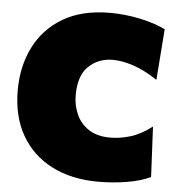

<svg xmlns="http://www.w3.org/2000/svg" viewBox="-53 -779 788 845"><g transform="rotate(5 341.0 -356.5)"><path d="M412 16Q293 16 206 -28.8Q119 -73.5 71.5 -156.5Q24 -239.5 24 -354Q24 -460.5 66.5 -545.5Q109 -630.5 192.8 -679.8Q276.5 -729 400 -729Q467 -729 533.2 -714.8Q599.5 -700.5 645 -678L628 -453Q569.5 -491.5 519.8 -507.8Q470 -524 430 -524Q366.5 -524 323.2 -483Q280 -442 280 -355Q280 -309.5 297.8 -270Q315.5 -230.5 352.8 -206.2Q390 -182 448 -182Q490 -182 536.2 -195.8Q582.5 -209.5 631 -247L642 -25Q598.5 -4 536.8 6Q475 16 412 16Z"/></g></svg>

Font: Commissioner Black
Style: Regular
Weight: 900
Designer: Kostas Bartsokas
Foundry: Kostas Bartsokas
Version: Version 1.000; ttfautohint (v1.8.3)